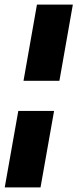

<svg xmlns="http://www.w3.org/2000/svg" viewBox="-60 -731 334 829"><path d="M-39.5 78H115L173.5 -252H19ZM41.5 -382H196.5L254.5 -711H99.5Z"/></svg>

Font: Anybody Expanded
Style: Bold Italic
Weight: 700
Width: 7
Italic angle: -10°
Version: Version 1.113;gftools[0.9.25]